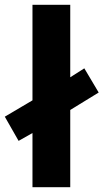

<svg xmlns="http://www.w3.org/2000/svg" viewBox="-33 -780 431 800"><path d="M102.3 0V-225.7L44.5 -193L-13 -293.8L102.3 -361.9V-760H259.7V-458L318.3 -495.3L378.2 -394.5L259.7 -321.8V0Z"/></svg>

Font: Noto Sans Oriya
Style: Regular
Weight: 400
Designer: Amélie Bonet and Sol Matas
Foundry: Google LLC
Version: Version 2.006